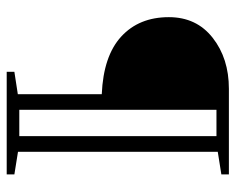

<svg xmlns="http://www.w3.org/2000/svg" viewBox="-85 -618 703 573"><g transform="rotate(90 266.5 -331.5)"><path d="M194.3 0V-22.9L261.2 -33.2V-283.7Q147 -288.6 89.1 -341.8Q31.2 -395 31.2 -483.9Q31.2 -566.4 92.8 -614.7Q154.3 -663.1 245.1 -663.1H500.5V-640.6L433.1 -629.9V-33.7L500.5 -22.9V0ZM307.6 -37.6H386.2V-626H307.6Z"/></g></svg>

Font: Elstob Light
Style: Regular
Weight: 300
Designer: Peter S. Baker
Version: Version 1.015